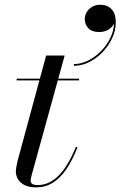

<svg xmlns="http://www.w3.org/2000/svg" viewBox="-20 -800 520 830"><path d="M137 10Q106 10 86.5 0.2Q67 -9.5 57.8 -25.2Q48.5 -41 48.5 -58Q48.5 -66 51 -80.5Q53.5 -95 57.5 -110L179.5 -560H259.5L117 -43.5Q115.5 -38.5 114 -31.8Q112.5 -25 112.5 -18Q112.5 0 143.5 0Q169 0 191.8 -10.8Q214.5 -21.5 235 -42.5Q255.5 -63.5 273.8 -94.5Q292 -125.5 308 -165L315 -163Q293.5 -108 267.2 -69.2Q241 -30.5 208.8 -10.2Q176.5 10 137 10ZM52 -452.5V-460H322V-452.5ZM299.5 -515.5V-523Q332 -523 364.8 -540.2Q397.5 -557.5 423.5 -586.2Q449.5 -615 463 -650.2Q476.5 -685.5 471.5 -721.5H478Q478 -704 468.5 -690.5Q459 -677 443.5 -669.2Q428 -661.5 409 -661.5Q377 -661.5 361.8 -678Q346.5 -694.5 346.5 -717.5Q346.5 -734 355.2 -748.2Q364 -762.5 379.2 -771Q394.5 -779.5 413.5 -779.5Q443 -779.5 461.8 -760.8Q480.5 -742 480.5 -702.5Q480.5 -669 465.2 -635.8Q450 -602.5 424 -575.2Q398 -548 365.8 -531.8Q333.5 -515.5 299.5 -515.5Z"/></svg>

Font: Bodoni Moda 28pt
Style: Italic
Weight: 400
Italic angle: -13°
Designer: Owen Earl
Foundry: indestructible type
Version: Version 2.004